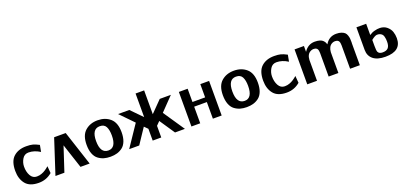

<svg xmlns="http://www.w3.org/2000/svg" viewBox="21 -1548 5216 2464"><g transform="rotate(-20 2629.0 -316.0)"><path d="M33 -237Q33 -369 98.5 -428Q164 -487 272 -487Q327 -487 361.5 -478Q396 -469 445 -443L428 -353Q351 -402 273 -402Q217 -402 188 -354Q159 -306 158 -252Q157 -180 186 -127.5Q215 -75 271 -75Q289 -75 306 -78Q323 -81 338 -87Q353 -93 365 -98.5Q377 -104 390 -113Q403 -122 410 -127Q417 -132 428.5 -141.5Q440 -151 442 -153L450 -57Q372 10 268 10Q144 10 88.5 -59Q33 -128 33 -237Z M963 0H838L728 -334L618 0H496L650 -473H808Z M1008 -238Q1008 -367 1076 -427Q1144 -487 1247 -487Q1350 -487 1418 -427.5Q1486 -368 1486 -238Q1486 -168 1466.5 -117.5Q1447 -67 1412.5 -40.5Q1378 -14 1337.5 -2Q1297 10 1247 10Q1198 10 1158 -1.5Q1118 -13 1082.5 -39.5Q1047 -66 1027.5 -116.5Q1008 -167 1008 -238ZM1139 -242Q1139 -75 1248 -75Q1354 -75 1354 -242Q1354 -317 1331 -361.5Q1308 -406 1247 -406Q1139 -406 1139 -242Z M1503 0 1699 -291 1523 -472H1676L1824 -321V-643H1941V-318L2092 -472H2244L2068 -290Q2236 -42 2264 0H2129L1989 -208L1941 -159V0H1824V-161L1778 -207Q1759 -178 1711.5 -107.5Q1664 -37 1640 0Z M2353 0V-472H2473V-291H2646V-472H2766V0H2646V-227H2473V0Z M2869 -238Q2869 -367 2937 -427Q3005 -487 3108 -487Q3211 -487 3279 -427.5Q3347 -368 3347 -238Q3347 -168 3327.5 -117.5Q3308 -67 3273.5 -40.5Q3239 -14 3198.5 -2Q3158 10 3108 10Q3059 10 3019 -1.5Q2979 -13 2943.5 -39.5Q2908 -66 2888.5 -116.5Q2869 -167 2869 -238ZM3000 -242Q3000 -75 3109 -75Q3215 -75 3215 -242Q3215 -317 3192 -361.5Q3169 -406 3108 -406Q3000 -406 3000 -242Z M3419 -237Q3419 -369 3484.5 -428Q3550 -487 3658 -487Q3713 -487 3747.5 -478Q3782 -469 3831 -443L3814 -353Q3737 -402 3659 -402Q3603 -402 3574 -354Q3545 -306 3544 -252Q3543 -180 3572 -127.5Q3601 -75 3657 -75Q3675 -75 3692 -78Q3709 -81 3724 -87Q3739 -93 3751 -98.5Q3763 -104 3776 -113Q3789 -122 3796 -127Q3803 -132 3814.5 -141.5Q3826 -151 3828 -153L3836 -57Q3758 10 3654 10Q3530 10 3474.5 -59Q3419 -128 3419 -237Z M3935 0V-477H4063V-397Q4118 -482 4211 -482Q4251 -482 4279.5 -473Q4308 -464 4322.5 -448Q4337 -432 4342.5 -421Q4348 -410 4353 -394Q4405 -483 4504 -483Q4546 -483 4575 -472.5Q4604 -462 4619 -447.5Q4634 -433 4642.5 -407.5Q4651 -382 4652.5 -362.5Q4654 -343 4654 -312Q4654 -309 4653.5 -303.5Q4653 -298 4653 -296V0H4520V-321Q4520 -356 4509 -375.5Q4498 -395 4467 -398Q4439 -401 4414 -387Q4366 -361 4360 -284V0H4227V-321Q4227 -357 4216 -376Q4205 -395 4174 -398Q4147 -401 4122 -387Q4072 -361 4068 -284V-283V0Z M4778 -163V-472H4911V-318Q4945 -342 4982 -351Q5021 -362 5058 -361Q5114 -359 5152 -326.5Q5190 -294 5204 -252.5Q5218 -211 5218 -164Q5218 11 5002 11Q4892 11 4835 -35.5Q4778 -82 4778 -163ZM4914 -250V-167Q4914 -103 4923 -85Q4938 -54 4986 -54Q5038 -54 5061.5 -80.5Q5085 -107 5085 -163Q5085 -184 5083.5 -199.5Q5082 -215 5077 -234Q5072 -253 5062.5 -264.5Q5053 -276 5035 -284.5Q5017 -293 4993 -292Q4964 -291 4914 -250Z"/></g></svg>

Font: Coval
Style: ExtraBold
Weight: 800
Foundry: Context Ltd
Version: Version 001.000